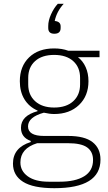

<svg xmlns="http://www.w3.org/2000/svg" viewBox="-20 -775 568 1007"><path d="M48 83Q48 -1 141 -30V-36Q90 -54 90 -105Q90 -168 177 -192V-195Q132 -215 108 -254.5Q84 -294 84 -349Q84 -427 132.5 -474Q181 -521 264 -521Q305 -521 338 -509H502V-475H389Q415 -455 429.5 -422.5Q444 -390 444 -349Q444 -272 394.5 -224.5Q345 -177 264 -177Q241 -177 210 -184Q127 -161 127 -112Q127 -62 211 -62H338Q424 -62 465.5 -29.5Q507 3 507 62Q507 212 265 212Q154 212 101 178.5Q48 145 48 83ZM400 -332V-367Q400 -422 364 -454.5Q328 -487 264 -487Q200 -487 164 -454.5Q128 -422 128 -367V-332Q128 -277 164.5 -244Q201 -211 264 -211Q328 -211 364 -244Q400 -277 400 -332ZM293 178Q375 178 421.5 149.5Q468 121 468 64Q468 21 437.5 -1.5Q407 -24 336 -24H175Q87 3 87 77Q87 122 126 150Q165 178 235 178ZM233 -628V-639Q233 -667 247.5 -699.5Q262 -732 283 -755H314Q277 -714 267 -665Q298 -662 298 -637V-628Q298 -598 265 -598Q233 -598 233 -628Z"/></svg>

Font: Anuphan ExtraLight
Style: Regular
Weight: 200
Designer: Cadson Demak
Version: Version 3.001